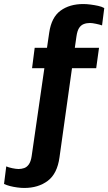

<svg xmlns="http://www.w3.org/2000/svg" viewBox="-108 -748 537 952"><path d="M12 184Q-3 184 -22 181.5Q-41 179 -58.5 174.5Q-76 170 -88 164L-77 77Q-66 82 -47 86Q-28 90 -16 90Q-2 90 11.5 85.5Q25 81 35 67Q45 53 49 26L112 -410H51L64 -511H125L136 -586Q147 -662 192 -695Q237 -728 305 -728Q321 -728 340.5 -725.5Q360 -723 378.5 -719Q397 -715 409 -708L398 -622Q387 -626 368 -630Q349 -634 338 -634Q321 -634 307 -628.5Q293 -623 284 -609Q275 -595 271 -567L263 -511H383L369 -410H249L187 32Q176 113 129 148.5Q82 184 12 184Z"/></svg>

Font: Chivo SemiBold
Style: Italic
Weight: 600
Italic angle: -8.05°
Designer: Hector Gatti
Foundry: Omnibus-Type
Version: Version 2.002